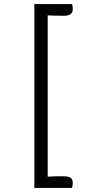

<svg xmlns="http://www.w3.org/2000/svg" viewBox="-20 -740 420 950"><path d="M216 -664V134Q254 132 287.5 132Q321 132 330.5 140.5Q340 149 340 164Q340 179 336 190H150V-720H336Q340 -712 340 -694Q340 -662 296.5 -662Q253 -662 216 -664Z"/></svg>

Font: Overlock
Style: Regular
Weight: 400
Designer: Dario Muhafara
Foundry: Dario Manuel Muhafara
Version: Version 1.001